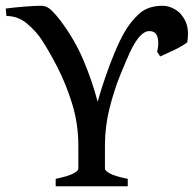

<svg xmlns="http://www.w3.org/2000/svg" viewBox="-21 -650 678 670"><path d="M632.3 -502Q612.8 -487.8 587.2 -475.6Q561.5 -463.4 538.1 -453.1L527.3 -469.2Q534.7 -498 528.8 -519.8Q522.9 -541.5 500 -541.5Q466.8 -541.5 432.1 -466.8Q418.5 -437 397.7 -386Q377 -335 361.1 -271.7Q345.2 -208.5 345.2 -142.1V-61Q345.2 -54.7 362.1 -44.9Q378.9 -35.2 424.8 -25.9V0H173.3V-25.9Q217.8 -35.2 235.1 -44.7Q252.4 -54.2 252.4 -61V-142.1Q252.4 -217.3 231 -287.1Q209.5 -356.9 179.9 -414.3Q150.4 -471.7 126 -508.8Q106.4 -539.6 74.2 -566.9Q42 -594.2 1.5 -594.2L-1 -620.1Q27.3 -624 64.9 -627Q102.5 -629.9 123 -629.9Q143.1 -629.9 159.4 -613.3Q175.8 -596.7 188 -580.6Q238.8 -513.7 269.5 -441.4Q300.3 -369.1 319.8 -294.9Q331.1 -335.9 346.7 -381.1Q362.3 -426.3 379.6 -467.8Q397 -509.3 413.6 -538.1Q433.1 -572.3 463.6 -601.1Q494.1 -629.9 547.4 -629.9Q568.4 -629.9 590.8 -616.7Q613.3 -603.5 626.5 -575.2Q639.6 -546.9 632.3 -502Z"/></svg>

Font: Gentium Book Plus
Style: Regular
Weight: 400
Designer: Victor Gaultney, Annie Olsen, Iska Routamaa, Becca Hirsbrunner
Foundry: SIL International
Version: Version 6.101